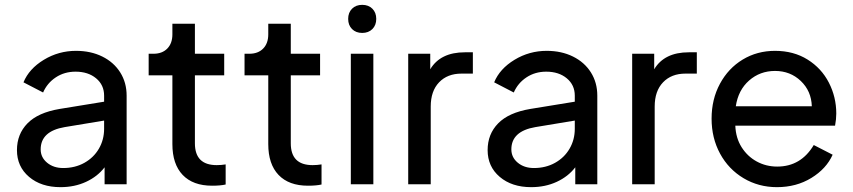

<svg xmlns="http://www.w3.org/2000/svg" viewBox="-20 -761 3523 793"><path d="M50 -141Q50 -207 93.5 -251.5Q137 -296 226 -311L410 -341V-366Q410 -410 377 -437.5Q344 -465 292 -465Q246 -465 210.5 -441.5Q175 -418 158 -379L77 -421Q100 -477 161 -514Q222 -551 294 -551Q355 -551 402.5 -527.5Q450 -504 476.5 -462Q503 -420 503 -366V0H412V-70Q383 -32 335.5 -10Q288 12 230 12Q150 12 100 -30.5Q50 -73 50 -141ZM241 -67Q290 -67 328.5 -88.5Q367 -110 388.5 -147Q410 -184 410 -229V-263L247 -236Q148 -219 148 -144Q148 -111 174.5 -89Q201 -67 241 -67Z M692 -166V-450H594V-539H614Q650 -539 671 -560.5Q692 -582 692 -619V-663H785V-539H906V-450H785V-169Q785 -79 875 -79Q894 -79 912 -82V1Q891 6 856 6Q777 6 734.5 -38.5Q692 -83 692 -166Z M1088 -166V-450H990V-539H1010Q1046 -539 1067 -560.5Q1088 -582 1088 -619V-663H1181V-539H1302V-450H1181V-169Q1181 -79 1271 -79Q1290 -79 1308 -82V1Q1287 6 1252 6Q1173 6 1130.5 -38.5Q1088 -83 1088 -166Z M1429 -539H1522V0H1429ZM1476 -741Q1502 -741 1518 -725Q1534 -709 1534 -683Q1534 -657 1518 -641Q1502 -625 1476 -625Q1450 -625 1434 -641Q1418 -657 1418 -683Q1418 -709 1434 -725Q1450 -741 1476 -741Z M1666 -539H1757V-475Q1799 -545 1900 -545H1933V-457H1886Q1828 -457 1793.5 -421Q1759 -385 1759 -321V0H1666Z M1994 -141Q1994 -207 2037.5 -251.5Q2081 -296 2170 -311L2354 -341V-366Q2354 -410 2321 -437.5Q2288 -465 2236 -465Q2190 -465 2154.5 -441.5Q2119 -418 2102 -379L2021 -421Q2044 -477 2105 -514Q2166 -551 2238 -551Q2299 -551 2346.5 -527.5Q2394 -504 2420.5 -462Q2447 -420 2447 -366V0H2356V-70Q2327 -32 2279.5 -10Q2232 12 2174 12Q2094 12 2044 -30.5Q1994 -73 1994 -141ZM2185 -67Q2234 -67 2272.5 -88.5Q2311 -110 2332.5 -147Q2354 -184 2354 -229V-263L2191 -236Q2092 -219 2092 -144Q2092 -111 2118.5 -89Q2145 -67 2185 -67Z M2591 -539H2682V-475Q2724 -545 2825 -545H2858V-457H2811Q2753 -457 2718.5 -421Q2684 -385 2684 -321V0H2591Z M2919 -271Q2919 -351 2953.5 -415Q2988 -479 3047.5 -515Q3107 -551 3181 -551Q3258 -551 3315.5 -515Q3373 -479 3403.5 -419.5Q3434 -360 3434 -292Q3434 -269 3429 -242H3017Q3019 -191 3043 -153Q3067 -115 3105.5 -94Q3144 -73 3190 -73Q3288 -73 3341 -162L3419 -122Q3393 -64 3331 -26Q3269 12 3189 12Q3113 12 3051 -25Q2989 -62 2954 -126.5Q2919 -191 2919 -271ZM3333 -322Q3331 -385 3287.5 -426.5Q3244 -468 3181 -468Q3119 -468 3074 -428.5Q3029 -389 3019 -322Z"/></svg>

Font: Evergrow Sans 
Style: Medium
Weight: 500
Foundry: 10Web
Version: Version 1.000